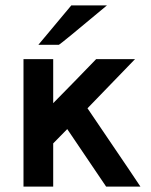

<svg xmlns="http://www.w3.org/2000/svg" viewBox="-20 -691 558 711"><path d="M122 -525 244 -671H376Q206 -529 198 -525ZM67 0V-472H177V-309Q204 -336 257 -390.5Q310 -445 336 -472H480L304 -290Q328 -254 396.5 -153.5Q465 -53 500 0H373L229 -213L177 -160V0Z"/></svg>

Font: Coval
Style: Bold
Weight: 700
Foundry: Context Ltd
Version: Version 001.000